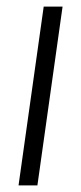

<svg xmlns="http://www.w3.org/2000/svg" viewBox="-20 -560 245 580"><path d="M169 -540 93 0H36L112 -540Z"/></svg>

Font: Pathway Extreme Condensed Thin
Style: Italic
Weight: 250
Width: 3
Italic angle: -8°
Version: Version 1.001;gftools[0.9.26]